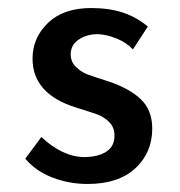

<svg xmlns="http://www.w3.org/2000/svg" viewBox="-20 -449 448 478"><path d="M43 -54 83 -108Q108 -84 135.5 -71Q163 -58 190 -58Q223 -58 244 -71Q265 -84 265 -111Q265 -132 252 -145Q239 -158 222.5 -164Q206 -170 167 -182Q61 -216 61 -303Q61 -355 99.5 -392Q138 -429 207 -429Q251 -429 285 -418Q319 -407 348 -383L311 -326Q295 -343 270.5 -353Q246 -363 224 -364Q196 -364 176 -350.5Q156 -337 156 -314Q156 -295 169 -282.5Q182 -270 196 -264.5Q210 -259 251 -246Q302 -229 330.5 -202Q359 -175 359 -129Q359 -69 317 -30Q275 9 198 9Q152 9 110.5 -7Q69 -23 43 -54Z"/></svg>

Font: Josefin Sans
Style: Regular
Weight: 400
Designer: Santiago Orozco
Foundry: Typemade
Version: Version 2.000